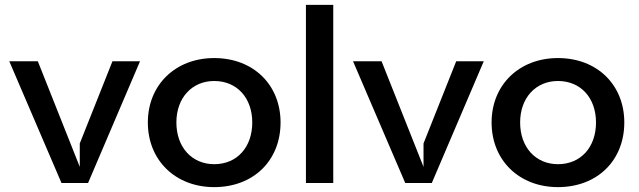

<svg xmlns="http://www.w3.org/2000/svg" viewBox="-20 -750 2621 787"><path d="M232 0H341L554 -499H441L307 -162V-66L135 -499H18Z M858 17C1019 17 1130 -92 1130 -248C1130 -402 1019 -512 858 -512C699 -512 586 -402 586 -248C586 -93 699 17 858 17ZM858 -77C768 -77 703 -145 703 -248C703 -350 768 -418 858 -418C952 -418 1014 -348 1014 -248C1014 -147 952 -77 858 -77Z M1234 0H1346V-730H1234Z M1641 0H1750L1963 -499H1850L1716 -162V-66L1544 -499H1427Z M2267 17C2428 17 2539 -92 2539 -248C2539 -402 2428 -512 2267 -512C2108 -512 1995 -402 1995 -248C1995 -93 2108 17 2267 17ZM2267 -77C2177 -77 2112 -145 2112 -248C2112 -350 2177 -418 2267 -418C2361 -418 2423 -348 2423 -248C2423 -147 2361 -77 2267 -77Z"/></svg>

Font: LaHaus Display SemiBold
Style: Regular
Weight: 600
Designer: We are Make, BastardaType, Dalton Maag Ltd
Foundry: BastardaType, Dalton Maag Ltd
Version: Version 3.100;Glyphs 3.3 (3331)